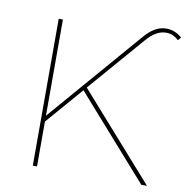

<svg xmlns="http://www.w3.org/2000/svg" viewBox="-82 -822 878 901"><g transform="rotate(10 357.0 -371.0)"><path d="M149 -237 537 -686Q582 -738 629 -742Q676 -746 714 -713L701 -698Q670 -728 629.5 -722.5Q589 -717 549 -671L149 -209ZM133 -700H153V0H133ZM301 -395 316 -408 677 0H650Z"/></g></svg>

Font: iiserrat Thin
Style: Regular
Weight: 100
Designer: Akira Ohta
Foundry: Akira Ohta
Version: Version 1.200;Glyphs 3.3.1 (3343)